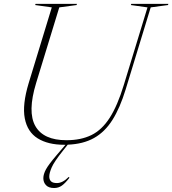

<svg xmlns="http://www.w3.org/2000/svg" viewBox="-20 -735 886 988"><path d="M233.5 173.5Q233.5 189 242.5 198Q251.5 207 273 207Q302.5 207 333.5 175.5L337.5 179.5Q316 207.5 298.5 220Q281 232.5 258.5 232.5Q230.5 232.5 216.8 218Q203 203.5 203 182Q203 161.5 216.5 136.5Q230 111.5 272.5 62L317 10Q314 10 310.5 10Q227 10 174 -23Q121 -56 107.5 -126Q94 -196 127.5 -307L246.5 -697L161 -709L163 -715H376L374 -709L285 -697L166 -308Q120.5 -159 162 -86.2Q203.5 -13.5 322 -13.5Q396.5 -13.5 450.5 -40Q504.5 -66.5 544.5 -128.8Q584.5 -191 617 -297.5L739 -697L653.5 -709L655.5 -715H846.5L844.5 -709L755.5 -697L626.5 -274.5Q597.5 -179.5 558.5 -117.8Q519.5 -56 463.8 -24.8Q408 6.5 328.5 9.5L303.5 41Q258.5 97.5 246 126.5Q233.5 155.5 233.5 173.5Z"/></svg>

Font: Newsreader 72pt ExtraLight
Style: Italic
Weight: 275
Italic angle: -17°
Designer: Hugues Gentile
Foundry: Production Type
Version: Version 1.003; ttfautohint (v1.8.3)